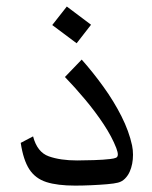

<svg xmlns="http://www.w3.org/2000/svg" viewBox="-20 -566 469 592"><path d="M211.9 6.3Q157.2 6.3 123 -4.6Q88.9 -15.6 70.3 -44.2Q51.8 -72.8 43.9 -125.5L82 -145.5Q94.7 -96.7 130.4 -84Q166 -71.3 217.8 -71.3Q240.7 -71.3 269.8 -72.3Q298.8 -73.2 319.8 -75.7Q332 -77.1 337.6 -79.6Q343.3 -82 343.3 -89.8Q343.3 -93.8 342 -98.6Q340.8 -103.5 338.4 -109.9Q325.2 -144 299.6 -182.9Q273.9 -221.7 242.2 -259.5Q210.4 -297.4 180.2 -328.6L231.9 -382.3Q266.6 -343.3 298.8 -298.6Q331.1 -253.9 354.5 -207.5Q377.9 -161.1 387.2 -117.7Q390.1 -103.5 390.1 -88.9Q390.1 -59.6 379.9 -36.6Q374.5 -24.4 365.2 -15.1Q356 -5.9 343.8 -2.9Q333 0 310.3 2Q287.6 3.9 261.2 5.1Q234.9 6.3 211.9 6.3ZM216.3 -432.6 141.1 -488.8 186 -545.9 260.7 -489.7Z"/></svg>

Font: Markazi Text
Style: Regular
Weight: 400
Designer: Borna Izadpanah (Arabic designer), Fiona Ross (Arabic design director) and Florian Runge (Latin designer)
Foundry: Borna Izadpanah and Florian Runge
Version: Version 1.000